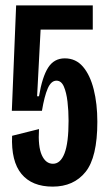

<svg xmlns="http://www.w3.org/2000/svg" viewBox="-20 -680 401 714"><path d="M176 14Q99 14 60 -33Q21 -80 25 -175L125 -200Q121 -135 135.5 -103Q150 -71 177 -71Q205 -71 220 -110Q235 -149 235 -231Q235 -268 231 -302Q227 -336 217.5 -358Q208 -380 190 -380Q170 -380 157.5 -351Q145 -322 136 -268H24L40 -660H325V-570H131L118 -322H125Q137 -394 159 -428.5Q181 -463 221 -463Q262 -463 288.5 -432Q315 -401 328.5 -347.5Q342 -294 342 -227Q342 -95 298 -40.5Q254 14 176 14Z"/></svg>

Font: Bricolage Grotesque 96pt Condensed Medium
Style: Regular
Weight: 500
Width: 3
Designer: Mathieu Triay
Foundry: Atelier Triay
Version: Version 1.001; ttfautohint (v1.8.4.7-5d5b);gftools[0.9.33.de